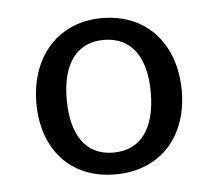

<svg xmlns="http://www.w3.org/2000/svg" viewBox="-36 -790 477 421"><g transform="rotate(-5 202.5 -579.0)"><path d="M202 -751C107 -751 43 -681 43 -577C43 -478 102 -407 202 -407C303 -407 363 -478 363 -577C363 -680 301 -751 202 -751ZM202 -703C264 -703 295 -656 295 -580C295 -502 264 -455 202 -455C141 -455 110 -502 110 -580C110 -656 141 -703 202 -703Z"/></g></svg>

Font: Cheyenne Sans
Style: Regular
Weight: 400
Designer: The Public Sans project authors (U.S. Web Design System), Libre Franklin designed by Pablo Impallari and Rodrigo Fuenzal
Foundry: The Cheyenne Sans Project Authors
Version: Version 2.007